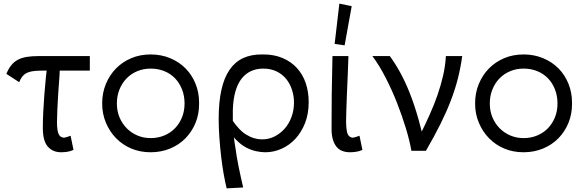

<svg xmlns="http://www.w3.org/2000/svg" viewBox="-20 -831 3217 1058"><path d="M317 8Q271 8 243.5 -23Q216 -54 216 -127Q216 -170 218.5 -216.5Q221 -263 224.5 -310.5Q228 -358 233 -407Q235 -424 237 -442H223Q193 -442 171 -440Q149 -438 133 -431.5Q117 -425 105.5 -412Q94 -399 86 -378L15 -424Q27 -453 42.5 -472Q58 -491 79 -502Q100 -513 128 -517.5Q156 -522 192 -522H475V-442H309Q308 -429 308 -416Q304 -367 301 -318.5Q298 -270 296 -227.5Q294 -185 294 -161Q294 -134 296.5 -117Q299 -100 304 -90.5Q309 -81 316 -77Q323 -73 333 -72Q341 -74 350.5 -76.5Q360 -79 369 -83L385 -5Q368 3 350 5.5Q332 8 317 8Z M810 8Q752 8 703.5 -12.5Q655 -33 619.5 -69.5Q584 -106 563.5 -155Q543 -204 543 -261Q543 -319 563.5 -368.5Q584 -418 619.5 -454Q655 -490 703.5 -510.5Q752 -531 810 -531Q868 -531 917.5 -510.5Q967 -490 1002.5 -454Q1038 -418 1057.5 -369.5Q1077 -321 1077 -267Q1077 -264 1077 -261Q1077 -258 1077 -256Q1077 -202 1057.5 -154Q1038 -106 1002.5 -69.5Q967 -33 917.5 -12.5Q868 8 810 8ZM810 -70Q851 -70 885.5 -84.5Q920 -99 944.5 -124.5Q969 -150 983 -184.5Q997 -219 997 -261Q997 -303 983 -338.5Q969 -374 944.5 -399.5Q920 -425 885.5 -439Q851 -453 810 -453Q771 -453 737 -439Q703 -425 678 -399.5Q653 -374 638.5 -338.5Q624 -303 624 -261Q624 -219 638.5 -184.5Q653 -150 678 -124.5Q703 -99 737 -84.5Q771 -70 810 -70Z M1229 207Q1221 175 1213 130.5Q1205 86 1199 35Q1193 -16 1189 -70.5Q1185 -125 1185 -176Q1185 -268 1200 -335.5Q1215 -403 1245 -446.5Q1275 -490 1319 -510.5Q1363 -531 1420 -531Q1423 -531 1426 -531Q1429 -531 1432 -531Q1490 -531 1536.5 -511.5Q1583 -492 1615.5 -457Q1648 -422 1664.5 -373.5Q1681 -325 1681 -268Q1681 -204 1661 -153Q1641 -102 1607.5 -66Q1574 -30 1531 -11Q1488 8 1442 8Q1417 8 1390.5 2Q1364 -4 1339.5 -16.5Q1315 -29 1292 -50Q1280 -61 1269 -74Q1272 -46 1277 -18Q1284 34 1295 88Q1306 142 1320 202ZM1263 -226Q1263 -211 1263 -195Q1263 -180 1263 -165Q1277 -144 1292 -128Q1313 -104 1335.5 -90Q1358 -76 1380 -69.5Q1402 -63 1424 -63Q1461 -63 1493 -79Q1525 -95 1549 -122.5Q1573 -150 1586.5 -187Q1600 -224 1600 -266Q1600 -302 1589 -336Q1578 -370 1557 -396Q1536 -422 1504 -437.5Q1472 -453 1430 -453Q1394 -453 1364 -439.5Q1334 -426 1312 -398.5Q1290 -371 1277.5 -328Q1265 -285 1263 -226Z M1908 8Q1886 8 1867 1Q1848 -6 1835 -21.5Q1822 -37 1814.5 -61.5Q1807 -86 1807 -120Q1807 -263 1808 -313Q1809 -363 1810 -415Q1811 -467 1812 -522H1900Q1899 -478 1896.5 -425Q1894 -372 1892 -321Q1890 -270 1888.5 -227.5Q1887 -185 1887 -161Q1888 -108 1896.5 -91Q1905 -74 1924 -72Q1933 -74 1942 -76.5Q1951 -79 1961 -83L1977 -5Q1960 3 1941.5 5.5Q1923 8 1908 8ZM1918 -797 1879 -581 1824 -589 1850 -811Z M2247 0Q2237 -57 2216 -126Q2195 -195 2167 -266Q2139 -337 2104.5 -404Q2070 -471 2032 -522H2128Q2158 -481 2186 -430Q2214 -379 2239 -315.5Q2264 -252 2286 -174Q2295 -141 2304 -106Q2327 -153 2348 -200Q2372 -253 2390.5 -306.5Q2409 -360 2421.5 -413.5Q2434 -467 2437 -522H2527Q2518 -457 2503 -398Q2488 -339 2464.5 -277.5Q2441 -216 2407.5 -148.5Q2374 -81 2327 0Z M2865 8Q2807 8 2758.5 -12.5Q2710 -33 2674.5 -69.5Q2639 -106 2618.5 -155Q2598 -204 2598 -261Q2598 -319 2618.5 -368.5Q2639 -418 2674.5 -454Q2710 -490 2758.5 -510.5Q2807 -531 2865 -531Q2923 -531 2972.5 -510.5Q3022 -490 3057.5 -454Q3093 -418 3112.5 -369.5Q3132 -321 3132 -267Q3132 -264 3132 -261Q3132 -258 3132 -256Q3132 -202 3112.5 -154Q3093 -106 3057.5 -69.5Q3022 -33 2972.5 -12.5Q2923 8 2865 8ZM2865 -70Q2906 -70 2940.5 -84.5Q2975 -99 2999.5 -124.5Q3024 -150 3038 -184.5Q3052 -219 3052 -261Q3052 -303 3038 -338.5Q3024 -374 2999.5 -399.5Q2975 -425 2940.5 -439Q2906 -453 2865 -453Q2826 -453 2792 -439Q2758 -425 2733 -399.5Q2708 -374 2693.5 -338.5Q2679 -303 2679 -261Q2679 -219 2693.5 -184.5Q2708 -150 2733 -124.5Q2758 -99 2792 -84.5Q2826 -70 2865 -70Z"/></svg>

Font: Rising Sun
Style: Regular
Weight: 400
Designer: Matt McInerney, Pablo Impallari, Rodrigo Fuenzalida (Raleway font), Stephen Hutchings (Greek), Cristiano Sobral (main ch
Foundry: The Rising Sun Project Authors
Version: Version 4.327; ttfautohint (v1.8.4.7-5d5b-dirty)